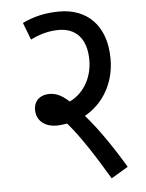

<svg xmlns="http://www.w3.org/2000/svg" viewBox="-49 -672 551 723"><g transform="rotate(-5 226.5 -310.5)"><path d="M408 -27C373 -86 315 -175 264 -232C334 -271 379 -346 379 -437C379 -568 303 -632 203 -632C148 -632 104 -621 62 -601L87 -536C121 -553 156 -563 194 -563C257 -563 299 -523 299 -440C299 -368 260 -313 212 -291C181 -319 160 -326 137 -326C105 -326 79 -307 79 -271C79 -230 110 -205 155 -205C168 -205 182 -207 195 -209C239 -158 289 -82 344 11Z"/></g></svg>

Font: Noto Sans Condensed
Style: Regular
Weight: 400
Width: 3
Designer: Monotype Design Team
Foundry: Monotype Imaging Inc.
Version: Version 2.013